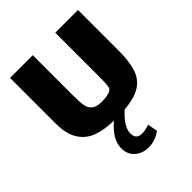

<svg xmlns="http://www.w3.org/2000/svg" viewBox="-266 -792 1279 1279"><g transform="rotate(-45 374.0 -152.5)"><path d="M694 -643V-264Q694 -158 673.5 -95Q653 -32 599.5 2.5Q546 37 445 46Q359 123 359 185Q359 242 415 242Q439 242 484 228L497 298Q443 338 381 338Q324 338 285 304.5Q246 271 246 212Q246 129 342 48Q251 46 188.5 22.5Q126 -1 90 -58Q54 -115 54 -216V-643H268V-261Q268 -198 274.5 -165.5Q281 -133 304.5 -115.5Q328 -98 377 -98Q407 -98 433 -104Q459 -110 469 -122Q480 -136 480 -226V-643Z"/></g></svg>

Font: Lalezar
Style: Bold
Weight: 700
Designer: Borna Izadpanah
Foundry: Borna Izadpanah
Version: Version 1.003;January 24, 2021;FontCreator 13.0.0.2683 64-bi